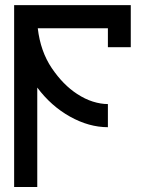

<svg xmlns="http://www.w3.org/2000/svg" viewBox="-20 -745 574 762"><path d="M36.1 -724.6Q190.4 -724.6 499 -724.6Q499 -668.9 499 -557.6Q468.8 -557.6 408.2 -557.6Q408.2 -582 408.2 -632.8Q315.4 -632.8 129.9 -632.8Q140.6 -541 185.5 -474.6Q230.5 -408.2 286.1 -372.1Q317.4 -351.6 348.6 -341.8Q379.9 -332 408.2 -332Q408.2 -300.8 408.2 -240.2Q333 -240.2 257.8 -282.2Q182.6 -324.2 127.9 -397.5Q127.9 -266.6 127.9 -2.9Q96.7 -2.9 36.1 -2.9Q36.1 -228.5 36.1 -678.7Q36.1 -693.4 36.1 -724.6Z"/></svg>

Font: Oishi
Style: Regular
Weight: 400
Designer: bBranding
Version: Version 1.0